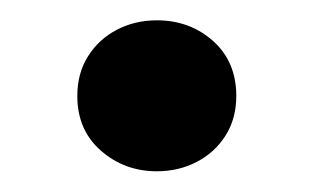

<svg xmlns="http://www.w3.org/2000/svg" viewBox="-20 -535 309 189"><path d="M134.4 -366.4Q102.4 -366.4 79.2 -386.8Q56.1 -407.1 56.1 -440.5Q56.1 -463 66.7 -479.7Q77.2 -496.4 95 -505.7Q112.9 -515 134.4 -515Q166.9 -515 189.8 -494.6Q212.6 -474.2 212.6 -440.5Q212.6 -418.2 202 -401.5Q191.4 -384.8 173.6 -375.6Q155.9 -366.4 134.4 -366.4Z"/></svg>

Font: Geologica-Sharp
Style: Regular
Weight: 100
Designer: Sindre Bremnes, Frode Helland
Foundry: Monokrom Skriftforlag AS
Version: Version 1.010;gftools[0.9.28]